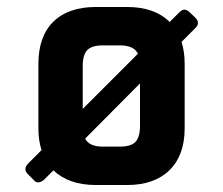

<svg xmlns="http://www.w3.org/2000/svg" viewBox="-20 -530 640 550"><path d="M509 -347V-163Q509 -85 465.5 -42.5Q422 0 344 0H255Q177 0 133 -42L106 -15Q88 0 76 -15L61 -30Q45 -44 60 -61L99 -100Q90 -127 90 -163V-347Q90 -426 133 -468Q176 -510 255 -510H344Q423 -510 466 -467L493 -494Q508 -510 523 -495L539 -480Q555 -464 539 -449L500 -410Q509 -382 509 -347ZM217 -341V-218L375 -376Q364 -400 323 -400H275Q243 -400 230 -386.5Q217 -373 217 -341ZM381 -169V-291L224 -133Q235 -110 275 -110H323Q355 -110 368 -123.5Q381 -137 381 -169Z"/></svg>

Font: RajdhaniMono
Style: Bold
Weight: 700
Monospace: yes
Designer: Satya Rajpurohit, Jyotish Sonowal
Foundry: Indian Type Foundry
Version: Version 1.201;PS 1.0;hotconv 1.0.78;makeotf.lib2.5.61930; tt